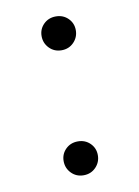

<svg xmlns="http://www.w3.org/2000/svg" viewBox="-61 -491 391 540"><g transform="rotate(-10 135.0 -221.0)"><path d="M86.4 -400.4Q86.4 -420.4 100.3 -434.3Q114.3 -448.2 135.3 -448.2Q156.2 -448.2 170.2 -434.3Q184.1 -420.4 184.1 -400.4Q184.1 -380.4 170.2 -366Q156.2 -351.6 135.3 -351.6Q114.3 -351.6 100.3 -366Q86.4 -380.4 86.4 -400.4ZM86.4 -43.5Q86.4 -63.5 100.3 -77.4Q114.3 -91.3 135.3 -91.3Q156.2 -91.3 170.2 -77.4Q184.1 -63.5 184.1 -43.5Q184.1 -23.4 170.2 -9Q156.2 5.4 135.3 5.4Q114.3 5.4 100.3 -9Q86.4 -23.4 86.4 -43.5Z"/></g></svg>

Font: Estedad-FD Light
Style: Regular
Weight: 300
Designer: Amin Abedi
Version: Version 7.3